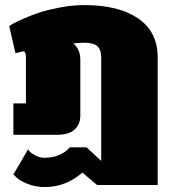

<svg xmlns="http://www.w3.org/2000/svg" viewBox="-20 -537 686 765"><path d="M16.7 -433.3Q21.7 -436.7 31.7 -442.5Q41.7 -448.3 73.3 -462.5Q105 -476.7 138.3 -487.5Q171.7 -498.3 220.4 -507.5Q269.2 -516.7 316.7 -516.7Q453.3 -516.7 530.8 -463.3Q608.3 -410 608.3 -308.3V200H425H383.3H366.7L308.3 150.8Q241.7 208.3 158.3 208.3Q121.7 208.3 90.4 195.8Q59.2 183.3 46.7 170.8L33.3 158.3L91.7 58.3Q94.2 61.7 99.2 67.5Q104.2 73.3 121.2 82.5Q138.3 91.7 158.3 91.7Q188.3 91.7 213.3 81.2Q238.3 70.8 248.3 60L258.3 50H325L383.3 104.2V-308.3Q383.3 -339.2 367.9 -352.9Q352.5 -366.7 316.7 -366.7Q300 -366.7 272.5 -364.2Q300 -339.2 300 -300V-75Q300 -42.5 277.5 -21.2Q255 0 208.3 0H33.3V-125H83.3V-308.3Q83.3 -332.5 72.5 -332.5Q61.7 -330 41.7 -325Z"/></svg>

Font: BoonTook
Style: Regular
Weight: 400
Designer: Sungsit Sawaiwan
Foundry: FontUni
Version: Version 3.0